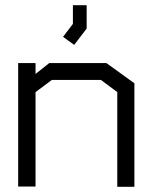

<svg xmlns="http://www.w3.org/2000/svg" viewBox="-20 -720 578 740"><path d="M432 0V-365L369 -412H180L117 -365V-1H50V-477H117V-435L170 -477H390L498 -399V0ZM223 -578 261 -628V-700H314V-610L266 -547Z"/></svg>

Font: Turret Road Medium
Style: Regular
Weight: 500
Designer: Noponies
Foundry: Noponies
Version: Version 1.001; ttfautohint (v1.8)